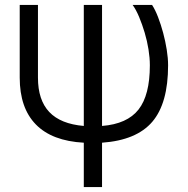

<svg xmlns="http://www.w3.org/2000/svg" viewBox="-20 -567 762 779"><path d="M320 192H394V12Q534 2 598 -73Q662 -148 662 -302Q662 -331 656.5 -365.5Q651 -400 642 -433.5Q633 -467 621.5 -497Q610 -527 597 -547H518Q532 -528 544.5 -498Q557 -468 567 -434.5Q577 -401 582.5 -366.5Q588 -332 588 -302Q588 -181 542 -122.5Q496 -64 394 -56V-547H320V-56Q226 -64 180 -112.5Q134 -161 134 -252V-547H60V-252Q60 -129 125.5 -62Q191 5 320 12Z"/></svg>

Font: Involve
Style: Regular
Weight: 400
Designer: Stefan Peev
Foundry: Context Ltd.
Version: Version 1.001